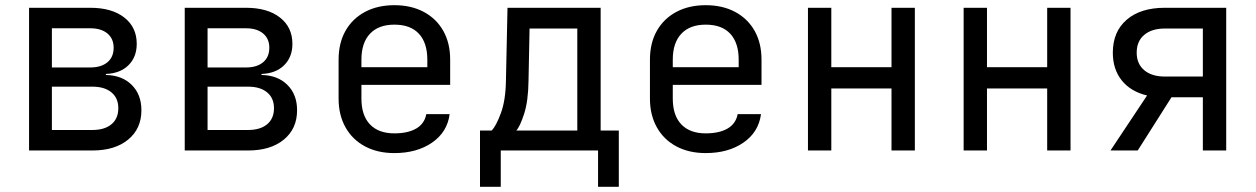

<svg xmlns="http://www.w3.org/2000/svg" viewBox="-20 -580 4840 740"><path d="M92 0V-550H328Q411 -550 459 -512.5Q507 -475 507 -411Q507 -360 475 -328.5Q443 -297 388 -295V-291Q450 -290 487.5 -253Q525 -216 525 -155Q525 -84 474 -42Q423 0 336 0ZM180 -320H328Q370 -320 394 -340Q418 -360 418 -396Q418 -431 394 -451Q370 -471 328 -471H180ZM180 -79H336Q383 -79 409.5 -101Q436 -123 436 -163Q436 -202 409.5 -224Q383 -246 336 -246H180Z M692 0V-550H928Q1011 -550 1059 -512.5Q1107 -475 1107 -411Q1107 -360 1075 -328.5Q1043 -297 988 -295V-291Q1050 -290 1087.5 -253Q1125 -216 1125 -155Q1125 -84 1074 -42Q1023 0 936 0ZM780 -320H928Q970 -320 994 -340Q1018 -360 1018 -396Q1018 -431 994 -451Q970 -471 928 -471H780ZM780 -79H936Q983 -79 1009.5 -101Q1036 -123 1036 -163Q1036 -202 1009.5 -224Q983 -246 936 -246H780Z M1500 10Q1435 10 1386.5 -16Q1338 -42 1311.5 -89.5Q1285 -137 1285 -200V-350Q1285 -414 1311.5 -461Q1338 -508 1386.5 -534Q1435 -560 1500 -560Q1565 -560 1613.5 -534Q1662 -508 1688.5 -461Q1715 -414 1715 -350V-253H1373V-200Q1373 -135 1406 -100.5Q1439 -66 1500 -66Q1552 -66 1584 -84.5Q1616 -103 1623 -140H1713Q1704 -71 1645.5 -30.5Q1587 10 1500 10ZM1373 -321H1627V-350Q1627 -415 1594.5 -450Q1562 -485 1500 -485Q1439 -485 1406 -450Q1373 -415 1373 -350Z M1830 140V-77H1875Q1892 -94 1910.5 -144Q1929 -194 1930 -271L1936 -550H2295V-77H2365V140H2285V0H1910V140ZM1970 -77H2205V-470H2021L2017 -269Q2016 -190 2000 -141Q1984 -92 1970 -77Z M2700 10Q2635 10 2586.5 -16Q2538 -42 2511.5 -89.5Q2485 -137 2485 -200V-350Q2485 -414 2511.5 -461Q2538 -508 2586.5 -534Q2635 -560 2700 -560Q2765 -560 2813.5 -534Q2862 -508 2888.5 -461Q2915 -414 2915 -350V-253H2573V-200Q2573 -135 2606 -100.5Q2639 -66 2700 -66Q2752 -66 2784 -84.5Q2816 -103 2823 -140H2913Q2904 -71 2845.5 -30.5Q2787 10 2700 10ZM2573 -321H2827V-350Q2827 -415 2794.5 -450Q2762 -485 2700 -485Q2639 -485 2606 -450Q2573 -415 2573 -350Z M3094 0V-550H3184V-321H3416V-550H3506V0H3416V-239H3184V0Z M3694 0V-550H3784V-321H4016V-550H4106V0H4016V-239H3784V0Z M4260 0 4401 -212Q4338 -227 4303.5 -270Q4269 -313 4269 -377Q4269 -458 4322.5 -504Q4376 -550 4469 -550H4706V0H4616V-205H4495L4365 0ZM4469 -285H4616V-470H4469Q4419 -470 4390 -445.5Q4361 -421 4361 -377Q4361 -334 4390 -309.5Q4419 -285 4469 -285Z"/></svg>

Font: Liga JetBrainsMono Nerd Font
Style: Regular
Weight: 400
Designer: Philipp Nurullin, Konstantin Bulenkov
Foundry: JetBrains
Version: Version 2.225; ttfautohint (v1.8.3)